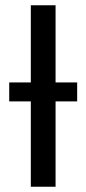

<svg xmlns="http://www.w3.org/2000/svg" viewBox="-20 -709 328 729"><path d="M273 -324H191V0H97V-324H15V-396H97V-689H191V-396H273Z"/></svg>

Font: Fira Sans Condensed
Style: Regular
Weight: 400
Width: 3
Designer: bBox Type GmbH & Carrois Corporate GbR & Edenspiekermann AG
Foundry: bBox Type GmbH & Carrois Corporate GbR & Edenspiekermann AG
Version: Version 4.301